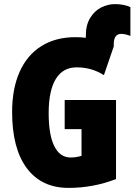

<svg xmlns="http://www.w3.org/2000/svg" viewBox="-20 -905 655 935"><path d="M615 -870V-730Q590 -740 570 -740Q534 -740 534 -689V-679L486 -539Q427 -577 353 -577Q286 -577 251.5 -520Q217 -463 217 -354Q217 -248 244.5 -193Q272 -138 324 -138Q350 -138 377 -146V-276H295V-418H545V-33Q434 10 314 10Q182 10 110.5 -86Q39 -182 39 -359Q39 -473 75.5 -555Q112 -637 181.5 -680.5Q251 -724 347 -724Q374 -724 398 -721V-732Q398 -783 419 -817.5Q440 -852 472.5 -868.5Q505 -885 540 -885Q564 -885 584.5 -880.5Q605 -876 615 -870Z"/></svg>

Font: Noto Sans UI CondBlack
Style: Regular
Weight: 900
Width: 3
Designer: Monotype Design Team
Foundry: Monotype Imaging Inc.
Version: Version 1.001